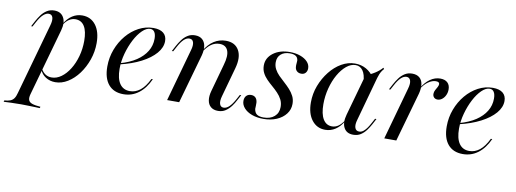

<svg xmlns="http://www.w3.org/2000/svg" viewBox="-119 -718 3198 1191"><g transform="rotate(10 1479.5 -122.5)"><path d="M-66.1 186.3 -63.7 177.4Q-40.3 175.8 -26.2 170.2Q-12.1 164.5 -3.2 152Q5.6 139.5 11.3 116.9L136.3 -329.8Q146 -362.9 140.3 -381.5Q134.7 -400 114.5 -400Q98.4 -400 80.6 -383.9Q62.9 -367.7 45.2 -334.7L29 -304.8H20.2L38.7 -339.5Q50 -360.5 64.5 -380.2Q79 -400 99.2 -412.9Q119.4 -425.8 146 -425.8Q187.1 -425.8 204.8 -394.4Q222.6 -362.9 208.1 -311.3L89.5 111.3Q83.1 134.7 87.9 148.4Q92.7 162.1 111.3 168.5Q129.8 175 163.7 177.4L161.3 186.3Q150 185.5 130.6 185.1Q111.3 184.7 88.7 183.9Q66.1 183.1 43.5 183.1Q10.5 183.1 -19.4 184.3Q-49.2 185.5 -66.1 186.3ZM227.4 11.3Q193.5 11.3 166.9 -5.6Q140.3 -22.6 129.8 -50.8L132.3 -58.1Q142.7 -37.1 159.7 -25.4Q176.6 -13.7 200 -13.7Q231.5 -13.7 260.5 -34.7Q289.5 -55.6 312.1 -91.9Q334.7 -128.2 347.6 -174.6Q360.5 -221 360.5 -271.8Q360.5 -332.3 341.1 -363.7Q321.8 -395.2 283.9 -395.2Q262.1 -395.2 243.1 -382.3Q224.2 -369.4 209.7 -345.2L208.9 -351.6Q230.6 -388.7 259.3 -407.3Q287.9 -425.8 321.8 -425.8Q375.8 -425.8 407.3 -384.7Q438.7 -343.5 438.7 -271.8Q438.7 -217.7 421 -166.9Q403.2 -116.1 373.4 -75.8Q343.5 -35.5 305.6 -12.1Q267.7 11.3 227.4 11.3Z M656.5 11.3Q595.2 11.3 562.1 -28.2Q529 -67.7 529 -141.1Q529 -197.6 548.4 -248.8Q567.7 -300 601.2 -339.9Q634.7 -379.8 678.2 -402.8Q721.8 -425.8 770.2 -425.8Q811.3 -425.8 833.1 -408.1Q854.8 -390.3 854.8 -357.3Q854.8 -317.7 823 -280.6Q791.1 -243.5 734.3 -214.1Q677.4 -184.7 601.6 -166.9V-174.2Q662.1 -191.1 703.2 -218.5Q744.4 -246 766.1 -281.9Q787.9 -317.7 787.9 -360.5Q787.9 -387.9 778.6 -402.4Q769.4 -416.9 751.6 -416.9Q727.4 -416.9 701.6 -391.9Q675.8 -366.9 654.4 -325.8Q633.1 -284.7 619.8 -236.3Q606.5 -187.9 606.5 -140.3Q606.5 -79 628.6 -46.8Q650.8 -14.5 692.7 -14.5Q728.2 -14.5 758.1 -38.3Q787.9 -62.1 812.1 -112.1H821Q793.5 -51.6 751.6 -20.2Q709.7 11.3 656.5 11.3Z M1252.4 11.3Q1224.2 11.3 1206.9 -3.2Q1189.5 -17.7 1185.5 -44Q1181.5 -70.2 1191.1 -104L1238.7 -275.8Q1256.5 -336.3 1243.5 -368.1Q1230.6 -400 1191.1 -400Q1162.1 -400 1137.9 -382.7Q1113.7 -365.3 1091.9 -330.6L1091.1 -337.1Q1117.7 -382.3 1151.6 -404Q1185.5 -425.8 1226.6 -425.8Q1284.7 -425.8 1308.9 -382.7Q1333.1 -339.5 1312.9 -267.7L1262.1 -84.7Q1252.4 -51.6 1258.5 -33.1Q1264.5 -14.5 1283.1 -14.5Q1301.6 -14.5 1319 -31.5Q1336.3 -48.4 1353.2 -79.8L1369.4 -109.7H1378.2L1359.7 -75.8Q1349.2 -54.8 1334.3 -35.1Q1319.4 -15.3 1299.6 -2Q1279.8 11.3 1252.4 11.3ZM930.6 0 1022.6 -329.8Q1032.3 -362.1 1026.6 -381Q1021 -400 1000.8 -400Q983.1 -400 965.7 -383.5Q948.4 -366.9 931.5 -334.7L915.3 -304.8H906.5L925 -339.5Q936.3 -360.5 950.8 -380.2Q965.3 -400 985.5 -412.9Q1005.6 -425.8 1032.3 -425.8Q1060.5 -425.8 1077.4 -411.3Q1094.4 -396.8 1098.8 -371Q1103.2 -345.2 1094.4 -311.3L1006.5 0Z M1537.9 11.3Q1497.6 11.3 1465.7 -0.4Q1433.9 -12.1 1415.7 -32.7Q1397.6 -53.2 1397.6 -77.4Q1397.6 -98.4 1408.9 -110.1Q1420.2 -121.8 1438.7 -121.8Q1456.5 -121.8 1466.9 -111.3Q1477.4 -100.8 1479 -80.6Q1479.8 -72.6 1479 -61.3Q1478.2 -50 1478.2 -41.1Q1481.5 -17.7 1495.6 -7.7Q1509.7 2.4 1537.9 2.4Q1580.6 2.4 1606 -19.8Q1631.5 -41.9 1631.5 -79.8Q1631.5 -105.6 1621 -126.2Q1610.5 -146.8 1593.5 -164.5Q1576.6 -182.3 1557.7 -198.4Q1538.7 -214.5 1521.8 -231.9Q1504.8 -249.2 1494.4 -269.8Q1483.9 -290.3 1483.9 -316.1Q1483.9 -363.7 1525 -394.8Q1566.1 -425.8 1629.8 -425.8Q1666.1 -425.8 1695.2 -415.3Q1724.2 -404.8 1741.1 -386.7Q1758.1 -368.5 1758.1 -345.2Q1758.1 -328.2 1748.4 -316.9Q1738.7 -305.6 1721 -305.6Q1704 -305.6 1693.1 -315.7Q1682.3 -325.8 1681.5 -342.7Q1680.6 -352.4 1681.9 -362.9Q1683.1 -373.4 1683.1 -381.5Q1681.5 -400 1668.5 -408.9Q1655.6 -417.7 1630.6 -417.7Q1595.2 -417.7 1574.2 -399.2Q1553.2 -380.6 1553.2 -348.4Q1553.2 -325 1563.7 -305.2Q1574.2 -285.5 1591.1 -268.5Q1608.1 -251.6 1627 -234.7Q1646 -217.7 1662.5 -199.6Q1679 -181.5 1689.9 -160.1Q1700.8 -138.7 1700.8 -111.3Q1700.8 -75.8 1679.4 -48Q1658.1 -20.2 1621.4 -4.4Q1584.7 11.3 1537.9 11.3Z M1927.4 11.3Q1875 11.3 1843.1 -29.8Q1811.3 -71 1811.3 -141.1Q1811.3 -196 1830.6 -246.8Q1850 -297.6 1882.3 -338.3Q1914.5 -379 1955.2 -402.4Q1996 -425.8 2039.5 -425.8Q2079 -425.8 2110.5 -408.1Q2141.9 -390.3 2162.1 -358.1L2110.5 -322.6Q2108.1 -369.4 2090.7 -393.1Q2073.4 -416.9 2045.2 -416.9Q2015.3 -416.9 1987.5 -394Q1959.7 -371 1937.5 -332.3Q1915.3 -293.5 1902.4 -244.4Q1889.5 -195.2 1889.5 -143.5Q1889.5 -82.3 1909.3 -49.6Q1929 -16.9 1965.3 -16.9Q1987.1 -16.9 2005.6 -29.8Q2024.2 -42.7 2041.1 -69.4V-62.9Q2020.2 -26.6 1991.1 -7.7Q1962.1 11.3 1927.4 11.3ZM2104 11.3Q2062.1 11.3 2045.2 -20.6Q2028.2 -52.4 2042.7 -104L2116.1 -366.1Q2144.4 -375 2172.2 -392.7Q2200 -410.5 2216.9 -430.6L2222.6 -423.4Q2214.5 -414.5 2208.9 -405.6Q2203.2 -396.8 2198.8 -386.3Q2194.4 -375.8 2190.3 -362.1L2113.7 -84.7Q2104 -52.4 2110.5 -33.5Q2116.9 -14.5 2137.1 -14.5Q2151.6 -14.5 2164.1 -24.6Q2176.6 -34.7 2186.7 -49.6Q2196.8 -64.5 2204.8 -79.8L2221 -109.7H2229.8L2210.5 -73.4Q2200 -54 2185.5 -34.3Q2171 -14.5 2151.2 -1.6Q2131.5 11.3 2104 11.3Z M2298.4 0 2390.3 -329.8Q2400 -363.7 2393.5 -381.9Q2387.1 -400 2368.5 -400Q2350.8 -400 2333.5 -383.5Q2316.1 -366.9 2299.2 -334.7L2283.1 -304.8H2274.2L2292.7 -339.5Q2304 -360.5 2318.5 -380.2Q2333.1 -400 2353.2 -412.9Q2373.4 -425.8 2400 -425.8Q2429 -425.8 2446 -411.3Q2462.9 -396.8 2466.9 -371Q2471 -345.2 2462.1 -311.3L2374.2 0ZM2581.5 -294.4Q2567.7 -294.4 2559.3 -302.8Q2550.8 -311.3 2550.8 -325Q2550.8 -337.9 2557.3 -349.6Q2563.7 -361.3 2569.4 -371.4Q2575 -381.5 2575 -390.3Q2575 -404.8 2552.4 -404.8Q2529.8 -404.8 2505.2 -387.9Q2480.6 -371 2461.3 -338.7V-345.2Q2483.9 -384.7 2513.7 -405.2Q2543.5 -425.8 2576.6 -425.8Q2606.5 -425.8 2622.6 -410.5Q2638.7 -395.2 2638.7 -367.7Q2638.7 -348.4 2631 -331.9Q2623.4 -315.3 2610.1 -304.8Q2596.8 -294.4 2581.5 -294.4Z M2794.4 11.3Q2733.1 11.3 2700 -28.2Q2666.9 -67.7 2666.9 -141.1Q2666.9 -197.6 2686.3 -248.8Q2705.6 -300 2739.1 -339.9Q2772.6 -379.8 2816.1 -402.8Q2859.7 -425.8 2908.1 -425.8Q2949.2 -425.8 2971 -408.1Q2992.7 -390.3 2992.7 -357.3Q2992.7 -317.7 2960.9 -280.6Q2929 -243.5 2872.2 -214.1Q2815.3 -184.7 2739.5 -166.9V-174.2Q2800 -191.1 2841.1 -218.5Q2882.3 -246 2904 -281.9Q2925.8 -317.7 2925.8 -360.5Q2925.8 -387.9 2916.5 -402.4Q2907.3 -416.9 2889.5 -416.9Q2865.3 -416.9 2839.5 -391.9Q2813.7 -366.9 2792.3 -325.8Q2771 -284.7 2757.7 -236.3Q2744.4 -187.9 2744.4 -140.3Q2744.4 -79 2766.5 -46.8Q2788.7 -14.5 2830.6 -14.5Q2866.1 -14.5 2896 -38.3Q2925.8 -62.1 2950 -112.1H2958.9Q2931.5 -51.6 2889.5 -20.2Q2847.6 11.3 2794.4 11.3Z"/></g></svg>

Font: Playfair 144pt
Style: Italic
Weight: 400
Italic angle: -15.6°
Designer: Claus Eggers Sørensen
Foundry: Claus Eggers Sørensen
Version: Version 2.001;gftools[0.9.30]